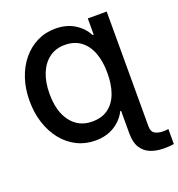

<svg xmlns="http://www.w3.org/2000/svg" viewBox="-163 -870 1119 1207"><g transform="rotate(-20 397.0 -266.5)"><path d="M682.6 -727.5V42Q682.6 77.1 705.8 89.6Q729 102.1 760.3 101.6Q769 102.1 777.6 101.1Q786.1 100.1 794.4 98.6V199.7Q767.1 204.6 726.1 204.1Q678.2 204.1 639.2 188.7Q600.1 173.3 577.1 137.7Q554.2 102.1 554.2 42V-110.4H548.8Q521.5 -55.7 467.8 -22.5Q414.1 10.7 340.8 10.7Q273.9 10.7 217.8 -17.3Q161.6 -45.4 120.6 -96.2Q79.6 -147 57.1 -215.6Q34.7 -284.2 34.7 -365.2Q34.7 -444.8 57.1 -512.7Q79.6 -580.6 120.8 -630.9Q162.1 -681.2 218 -709.2Q273.9 -737.3 340.8 -737.3Q415 -737.3 468.5 -704.3Q522 -671.4 548.8 -619.1H556.2V-727.5ZM361.3 -108.4Q428.7 -108.4 471.4 -141.1Q514.2 -173.8 534.7 -231.4Q555.2 -289.1 554.7 -364.3Q555.2 -438.5 533.9 -496.6Q512.7 -554.7 469.7 -587.6Q426.8 -620.6 361.8 -620.6Q301.8 -620.6 258.3 -588.6Q214.8 -556.6 191.4 -499Q168 -441.4 168 -364.3Q168 -244.1 220.7 -176.3Q273.4 -108.4 361.3 -108.4Z"/></g></svg>

Font: Inter Tight SemiBold
Style: Regular
Weight: 600
Designer: Rasmus Andersson
Foundry: rsms
Version: Version 3.004; ttfautohint (v1.8.4.7-5d5b)